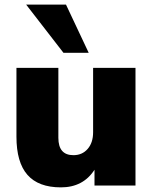

<svg xmlns="http://www.w3.org/2000/svg" viewBox="-20 -801 659 829"><path d="M565 -508V0H388V-68Q339 8 243 8Q146 8 98.5 -46Q51 -100 51 -211V-508H232V-206Q232 -131 297 -131Q335 -131 358.5 -158Q382 -185 382 -230V-508ZM93 -781H265L363 -573H254Z"/></svg>

Font: Muli Black
Style: Regular
Weight: 900
Designer: Vernon Adams
Foundry: Vernon Adams
Version: Version 2.001